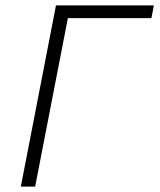

<svg xmlns="http://www.w3.org/2000/svg" viewBox="-20 -690 590 710"><path d="M57 0 187 -670H549L540 -623H231L110 0Z"/></svg>

Font: Lode Dark
Style: Italic
Weight: 400
Italic angle: -11°
Monospace: yes
Designer: Belleve Invis
Foundry: Belleve Invis
Version: Version 29.2.0; ttfautohint (v1.8.3)